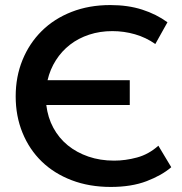

<svg xmlns="http://www.w3.org/2000/svg" viewBox="-20 -730 719 759"><path d="M418 9Q333 9 263.5 -17.5Q194 -44 145 -91.5Q96 -139 69 -205Q42 -271 42 -349Q42 -427 69 -493Q96 -559 145 -607.5Q194 -656 263 -683Q332 -710 416 -710Q486 -710 542 -692Q598 -674 642 -642L594 -556Q557 -582 513.5 -594.5Q470 -607 424 -607Q375 -607 332.5 -593Q290 -579 257 -553.5Q224 -528 201 -492Q178 -456 168 -413H493V-315H163Q169 -265 191 -224.5Q213 -184 248 -155.5Q283 -127 329.5 -111Q376 -95 431 -95Q476 -95 522 -107.5Q568 -120 606 -154L657 -69Q620 -37 560 -14Q500 9 418 9Z"/></svg>

Font: Tilda Sans Semibold
Style: Regular
Weight: 600
Designer: ParaType Ltd
Foundry: ParaType Ltd
Version: Version 1.009